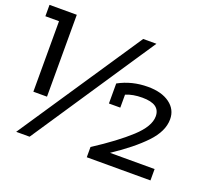

<svg xmlns="http://www.w3.org/2000/svg" viewBox="-116 -855 1155 1017"><g transform="rotate(20 461.5 -346.0)"><path d="M76.9 -230.8V-628.2H0V-692.3H153.8V-230.8ZM602.6 -692.3 139.7 0H64.1L528.2 -692.3ZM820.5 -1.3H461.5V-59Q585.9 -139.7 658.3 -206.4Q730.8 -273.1 730.8 -329.5Q730.8 -364.1 706.4 -381.4Q682.1 -398.7 630.8 -398.7Q576.9 -398.7 538.5 -382.1V-309H474.4V-421.8Q548.7 -462.8 639.7 -462.8Q716.7 -462.8 762.2 -429.5Q807.7 -396.2 807.7 -341Q807.7 -273.1 743.6 -205.8Q679.5 -138.5 569.2 -65.4H820.5Z"/></g></svg>

Font: Slabo 13px
Style: Regular
Weight: 400
Designer: John Hudson
Foundry: Tiro Typeworks Ltd.
Version: Version 1.02 Build 005a